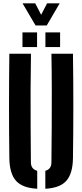

<svg xmlns="http://www.w3.org/2000/svg" viewBox="-20 -1122 493 1150"><path d="M36 -174Q32 -487 36 -800H165.5Q163.5 -696.5 163.2 -585.8Q163 -475 163.5 -364.5Q164 -254 165 -150.5Q165 -109 203 -99V8.5Q114.5 4 76 -39Q37.5 -82 36 -174ZM251.5 8.5V-99Q288 -108.5 288 -150.5Q289 -254 289.8 -364.5Q290.5 -475 290.2 -585.8Q290 -696.5 288 -800H417Q421.5 -487 417 -174Q415.5 -82 377.2 -39Q339 4 251.5 8.5ZM252 -840V-928H340V-840ZM114.5 -840V-928H202V-840ZM193 -969.5 115 -1102H191L226.5 -1033.5L262 -1102H337.5L260 -969.5Z"/></svg>

Font: Big Shoulders Stencil Display ExtraBold
Style: Regular
Weight: 800
Designer: Patric King
Foundry: XO Type Co
Version: Version 1.000